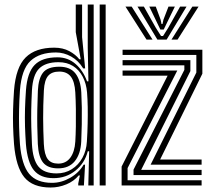

<svg xmlns="http://www.w3.org/2000/svg" viewBox="-20 -820 933 849"><path d="M447.2 0H420.8V-800H447.2ZM394.2 0H370.5L374.2 -151L368.2 -151.2Q354.8 -98.8 313.5 -65.5Q272.2 -32.2 216.8 -32.2Q158.5 -32.2 129.9 -67.2Q101.2 -102.2 94.5 -183.5Q91.8 -222.8 90.6 -260.9Q89.5 -299 90.6 -338.5Q91.8 -378 94.8 -421Q100.5 -499.5 133.4 -533Q166.2 -566.5 234 -566.5Q280.5 -566.5 314 -537.2Q347.5 -508 364.8 -460.5H371L368 -608.8V-800H394.2ZM230.2 -53.2Q268.2 -53.2 297.5 -71.8Q326.8 -90.2 344.4 -122Q362 -153.8 364.2 -194Q366.8 -235 367.6 -273.8Q368.5 -312.5 367.9 -347.2Q367.2 -382 365 -410.5Q361.8 -450.2 345.9 -480.6Q330 -511 303 -528Q276 -545 238.8 -545Q181.5 -545 153.2 -517Q125 -489 121.2 -419.8Q118.8 -371.8 118.1 -333.2Q117.5 -294.8 118.4 -259Q119.2 -223.2 121.2 -183.5Q124.8 -113.8 150 -83.5Q175.2 -53.2 230.2 -53.2ZM237 -75.5Q191.8 -75.5 171 -100.6Q150.2 -125.8 147.2 -183.5Q145.5 -224.2 144.9 -260.5Q144.2 -296.8 144.9 -334.9Q145.5 -373 147.5 -419Q149.8 -472.5 170.2 -498.8Q190.8 -525 242.5 -525Q290.2 -525 313.4 -495.5Q336.5 -466 339.5 -411Q341.2 -380 341.8 -344.1Q342.2 -308.2 341.6 -270.1Q341 -232 339.2 -194Q336.5 -138.8 310.6 -107.1Q284.8 -75.5 237 -75.5ZM237.2 -96.5Q271.5 -96.5 290.9 -122.6Q310.2 -148.8 313 -194.2Q314.8 -223.5 315.4 -260.8Q316 -298 315.5 -336.9Q315 -375.8 313 -411Q310.2 -459.5 292.9 -481.5Q275.5 -503.5 242.5 -503.5Q209 -503.5 192.8 -484.6Q176.5 -465.8 174 -420.2Q170.5 -350.2 170.8 -296.5Q171 -242.8 173.8 -183Q176.2 -136.2 191.1 -116.4Q206 -96.5 237.2 -96.5ZM204 9.2Q124.8 9.2 87.6 -36Q50.5 -81.2 42 -183.2Q39 -223.5 37.9 -260.8Q36.8 -298 37.9 -336.8Q39 -375.5 42 -420.2Q50 -522.8 93.5 -566Q137 -609.2 219.5 -609.2Q258 -609.2 286.5 -593.9Q315 -578.5 330.8 -557.8H337L315 -677.8V-800H343V-655.8L356.5 -517.5H348Q326.8 -552.2 294.5 -570.1Q262.2 -588 227.5 -588Q155 -588 115.1 -551Q75.2 -514 68.2 -420.2Q65.2 -376 64.4 -336Q63.5 -296 64.5 -258.4Q65.5 -220.8 68.2 -183.2Q76 -90.5 109.1 -51Q142.2 -11.5 209.8 -11.5Q251.5 -11.5 290 -33.5Q328.5 -55.5 350 -92H356.2L351 0H326V-8.5L333.2 -44.2H328Q307.2 -18.8 273.5 -4.8Q239.8 9.2 204 9.2ZM646 -91.8 848.2 -499.2V-577H522V-600H874.8V-494L688 -114.5H871.5V-91.8ZM517.8 0V-83.5L721.2 -485.5H522V-508.2H764L544.2 -76.8V-23H871.5V0ZM570.5 -45.8V-70L795.2 -511V-531.2H522V-554.2H821.8V-505.5L604.2 -68.8H871.5V-45.8ZM534.8 -790.8H562.2L654.5 -644.8H628ZM588 -790.8H616.2L669 -697.2L692 -660.8H701L723.8 -697L776.5 -790.8H804.8L716.8 -644.8H676ZM640.2 -790.8H668.8L690.2 -733.2L694.2 -713.8H698.5L702.8 -733.2L725 -790.8H753.2L718.2 -719L704 -689.5H689L674.8 -719ZM830.5 -790.8H858L765 -644.8H738.2Z"/></svg>

Font: Big Shoulders Inline Text Thin ExtraBold
Style: Regular
Weight: 800
Version: Version 2.002